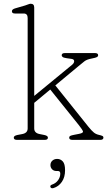

<svg xmlns="http://www.w3.org/2000/svg" viewBox="-20 -746 594 1024"><path d="M70.5 0Q53.5 0 53.5 -12Q53.5 -22 72.5 -26L98.5 -31Q127.5 -36.5 127.5 -61V-650Q127.5 -674 106.5 -674H59.5Q43.5 -674 43.5 -686Q43.5 -696 59.5 -701L114.5 -717Q122 -719.5 130.5 -722.8Q139 -726 143.5 -726Q162.5 -726 162.5 -706V-234.5L364.5 -400.5Q375.5 -409.5 375.5 -419.8Q375.5 -430 361 -432L336 -435.5Q319 -438 314 -442.2Q309 -446.5 309 -451Q309 -463 326 -463H486.5Q503.5 -463 503.5 -451Q503.5 -445.5 497.5 -441.8Q491.5 -438 467.5 -433.5Q443 -429 430.2 -419Q417.5 -409 396.5 -391.5L275 -290.5L452 -69.5Q469.5 -48 480.8 -39Q492 -30 508 -26.5Q519.5 -24 525.5 -21.2Q531.5 -18.5 531.5 -12Q531.5 0 514.5 0H366Q349 0 349 -12Q349 -18 354.2 -21Q359.5 -24 375.5 -27L401 -32Q424.5 -36.5 422.5 -45Q420.5 -53.5 401 -78L248 -268.5L162.5 -197.5V-61Q162.5 -36.5 191.5 -31L216.5 -26Q235.5 -22 235.5 -12Q235.5 0 218.5 0ZM281 166Q266.5 166 257.8 156.8Q249 147.5 249 134.5Q249 120 259.2 110.8Q269.5 101.5 285 101.5Q302.5 101.5 314.8 114.8Q327 128 327 162Q327 199 310 223.8Q293 248.5 265.5 257Q253 260.5 249 252Q245.5 242.5 257.5 238.5Q278 231.5 289.8 215Q301.5 198.5 301.5 180Q301.5 166 289 166Z"/></svg>

Font: Fraunces 9pt SuperSoft Thin
Style: Regular
Weight: 100
Version: Version 1.000;[b76b70a41]